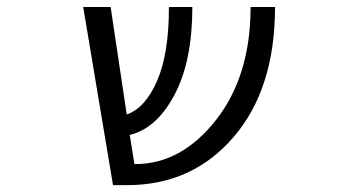

<svg xmlns="http://www.w3.org/2000/svg" viewBox="-20 -540 1040 560"><path d="M782.2 -519.5Q782.2 -281.2 661.6 -140.6Q541 0 350.6 0H309.6L222.7 -519.5H302.7L349.6 -206.1Q403.3 -224.6 438 -303.7Q472.7 -382.8 472.7 -519.5H541Q541 -361.3 488.8 -263.2Q436.5 -165 358.4 -146.5L372.1 -61.5H375Q508.8 -61.5 609.9 -189.9Q710.9 -318.4 710.9 -519.5Z"/></svg>

Font: GenEi Gothic M SemiLight
Style: Regular
Weight: 350
Designer: o_tamon (Modified); [Source Han Sans]
Ryoko NISHIZUKA  (kana & ideographs); Paul D. Hunt (Latin, Greek & Cyrillic); Wenl
Version: Version 1.1a;Original Version 1.004